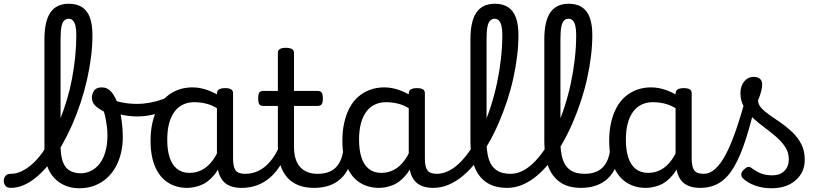

<svg xmlns="http://www.w3.org/2000/svg" viewBox="-114 -985 4379 1024"><path d="M-57 17Q-76 17 -85 5.5Q-94 -6 -94 -20.5Q-94 -35 -85 -46.5Q-76 -58 -57 -58Q-27 -58 2 -72Q31 -86 59.5 -111.5Q88 -137 113.5 -173Q139 -209 162.5 -253Q186 -297 206 -347Q226 -397 242.5 -452Q259 -507 270 -565Q281 -623 287 -682Q293 -741 293 -798Q293 -812 306 -820Q319 -828 336 -828Q353 -828 366 -820Q379 -812 379 -798Q379 -742 371.5 -681.5Q364 -621 350 -559.5Q336 -498 316 -437.5Q296 -377 271 -320Q246 -263 217 -212Q188 -161 155.5 -119.5Q123 -78 88 -47Q53 -16 16.5 0.5Q-20 17 -57 17ZM308 19Q269 19 235.5 5.5Q202 -8 176.5 -34.5Q151 -61 137 -101Q123 -141 123 -193V-776Q123 -872 155 -918.5Q187 -965 253 -965Q296 -965 324 -946.5Q352 -928 365.5 -891Q379 -854 379 -798Q379 -779 366 -770Q353 -761 336 -761Q319 -761 306 -770Q293 -779 293 -798Q293 -828 288.5 -847Q284 -866 275 -875.5Q266 -885 252 -885Q238 -885 228 -875Q218 -865 213.5 -841.5Q209 -818 209 -776V-211Q209 -169 216 -140Q223 -111 236.5 -94Q250 -77 270.5 -69Q291 -61 318 -61Q340 -61 360.5 -69Q381 -77 399 -92.5Q417 -108 430.5 -132.5Q444 -157 451.5 -189.5Q459 -222 459 -264Q459 -285 456.5 -306.5Q454 -328 450 -349.5Q446 -371 440 -390Q410 -406 393 -422.5Q376 -439 376 -466Q376 -483 387.5 -501Q399 -519 429 -519Q459 -519 480 -494.5Q501 -470 514.5 -430Q528 -390 534.5 -344Q541 -298 541 -255Q541 -213 532 -172.5Q523 -132 504.5 -97.5Q486 -63 458 -37Q430 -11 392.5 4Q355 19 308 19Z M619 -364Q577 -364 534.5 -373Q492 -382 453 -403Q446 -407 444.5 -418Q443 -429 445.5 -441Q448 -453 453 -460Q458 -467 464 -464Q494 -447 534 -439Q574 -431 617 -431Q651 -431 686.5 -437.5Q722 -444 755.5 -456.5Q789 -469 815 -488Q822 -492 828.5 -479Q835 -466 836 -449.5Q837 -433 829 -428Q780 -396 725.5 -380Q671 -364 619 -364Z M884 17Q827 17 783 -10.5Q739 -38 714 -94Q689 -150 689 -235Q689 -287 699 -331Q709 -375 727.5 -410Q746 -445 773.5 -469Q801 -493 836 -506Q871 -519 913 -519Q954 -519 997 -503Q1040 -487 1074 -461V-386Q1034 -418 997.5 -429Q961 -440 922 -440Q896 -440 873.5 -432Q851 -424 833.5 -408Q816 -392 803.5 -368Q791 -344 784.5 -312Q778 -280 778 -239Q778 -184 791 -144.5Q804 -105 830.5 -84Q857 -63 897 -63Q933 -63 964.5 -79.5Q996 -96 1022.5 -132.5Q1049 -169 1068 -229L1084 -168Q1061 -91 1027.5 -51Q994 -11 956.5 3Q919 17 884 17ZM1174 17Q1140 17 1115 7.5Q1090 -2 1074 -21.5Q1058 -41 1050.5 -70.5Q1043 -100 1043 -140V-486Q1043 -501 1054 -508Q1065 -515 1087 -515Q1108 -515 1118.5 -508.5Q1129 -502 1129 -488V-140Q1129 -95 1142.5 -76.5Q1156 -58 1193 -58Q1202 -58 1206.5 -46.5Q1211 -35 1209.5 -20.5Q1208 -6 1199.5 5.5Q1191 17 1174 17Z M1174 17Q1160 17 1153.5 5.5Q1147 -6 1148.5 -20.5Q1150 -35 1161 -46.5Q1172 -58 1193 -58Q1227 -58 1255.5 -70Q1284 -82 1307 -103Q1330 -124 1348.5 -153Q1367 -182 1380 -216Q1386 -231 1398 -229.5Q1410 -228 1418.5 -219Q1427 -210 1424 -199Q1408 -148 1384 -108Q1360 -68 1328.5 -40Q1297 -12 1258.5 2.5Q1220 17 1174 17Z M1562 17Q1514 17 1478 3Q1442 -11 1417.5 -39Q1393 -67 1380.5 -108Q1368 -149 1368 -203V-420H1290Q1275 -420 1269 -429Q1263 -438 1263 -460Q1263 -483 1269 -491.5Q1275 -500 1290 -500H1368V-704Q1368 -717 1378.5 -723.5Q1389 -730 1410 -730Q1432 -730 1443 -723.5Q1454 -717 1454 -704V-500H1580Q1595 -500 1601.5 -491.5Q1608 -483 1608 -460Q1608 -438 1601.5 -429Q1595 -420 1580 -420H1454V-203Q1454 -167 1462 -140Q1470 -113 1486 -95Q1502 -77 1525.5 -67.5Q1549 -58 1580 -58Q1594 -58 1601 -46.5Q1608 -35 1606.5 -20.5Q1605 -6 1594 5.5Q1583 17 1562 17Z M1562 17Q1548 17 1541.5 5.5Q1535 -6 1536.5 -20.5Q1538 -35 1549 -46.5Q1560 -58 1581 -58Q1611 -58 1634.5 -66Q1658 -74 1675 -90Q1692 -106 1702.5 -130Q1713 -154 1717 -186Q1719 -201 1732 -205.5Q1745 -210 1757.5 -205.5Q1770 -201 1768 -186Q1764 -133 1747 -94.5Q1730 -56 1703 -31.5Q1676 -7 1640.5 5Q1605 17 1562 17Z M1907 17Q1850 17 1806 -10.5Q1762 -38 1737 -94Q1712 -150 1712 -235Q1712 -287 1722 -331Q1732 -375 1750.5 -410Q1769 -445 1796.5 -469Q1824 -493 1859 -506Q1894 -519 1936 -519Q1977 -519 2020 -503Q2063 -487 2097 -461V-386Q2057 -418 2020.5 -429Q1984 -440 1945 -440Q1919 -440 1896.5 -432Q1874 -424 1856.5 -408Q1839 -392 1826.5 -368Q1814 -344 1807.5 -312Q1801 -280 1801 -239Q1801 -184 1814 -144.5Q1827 -105 1853.5 -84Q1880 -63 1920 -63Q1956 -63 1987.5 -79.5Q2019 -96 2045.5 -132.5Q2072 -169 2091 -229L2107 -168Q2084 -91 2050.5 -51Q2017 -11 1979.5 3Q1942 17 1907 17ZM2197 17Q2163 17 2138 7.5Q2113 -2 2097 -21.5Q2081 -41 2073.5 -70.5Q2066 -100 2066 -140V-486Q2066 -501 2077 -508Q2088 -515 2110 -515Q2131 -515 2141.5 -508.5Q2152 -502 2152 -488V-140Q2152 -95 2165.5 -76.5Q2179 -58 2216 -58Q2225 -58 2229.5 -46.5Q2234 -35 2232.5 -20.5Q2231 -6 2222.5 5.5Q2214 17 2197 17Z M2197 17Q2178 17 2171.5 5.5Q2165 -6 2169 -20.5Q2173 -35 2185 -46.5Q2197 -58 2216 -58Q2250 -58 2283.5 -76Q2317 -94 2348 -127Q2379 -160 2407 -204Q2435 -248 2459.5 -302.5Q2484 -357 2503.5 -417.5Q2523 -478 2536.5 -541.5Q2550 -605 2557.5 -670.5Q2565 -736 2565 -798Q2565 -817 2578 -826.5Q2591 -836 2608 -836Q2625 -836 2638 -826.5Q2651 -817 2651 -798Q2651 -745 2644 -686.5Q2637 -628 2623.5 -567Q2610 -506 2590 -445.5Q2570 -385 2545 -327.5Q2520 -270 2490 -218Q2460 -166 2427 -123Q2394 -80 2356.5 -48.5Q2319 -17 2279 0Q2239 17 2197 17Z M2591 17Q2523 17 2479.5 -13Q2436 -43 2415.5 -98.5Q2395 -154 2395 -228V-776Q2395 -872 2427 -918.5Q2459 -965 2525 -965Q2568 -965 2596 -946.5Q2624 -928 2637.5 -891Q2651 -854 2651 -798Q2651 -779 2638 -770Q2625 -761 2608 -761Q2591 -761 2578 -770Q2565 -779 2565 -798Q2565 -828 2560.5 -847Q2556 -866 2547 -875.5Q2538 -885 2524 -885Q2510 -885 2500 -875Q2490 -865 2485.5 -841.5Q2481 -818 2481 -776V-228Q2481 -176 2492.5 -137.5Q2504 -99 2532.5 -78.5Q2561 -58 2610 -58Q2624 -58 2630.5 -46.5Q2637 -35 2635.5 -20.5Q2634 -6 2623 5.5Q2612 17 2591 17Z M2591 17Q2572 17 2565.5 5.5Q2559 -6 2563 -20.5Q2567 -35 2579 -46.5Q2591 -58 2610 -58Q2644 -58 2677.5 -76Q2711 -94 2742 -127Q2773 -160 2801 -204Q2829 -248 2853.5 -302.5Q2878 -357 2897.5 -417.5Q2917 -478 2930.5 -541.5Q2944 -605 2951.5 -670.5Q2959 -736 2959 -798Q2959 -817 2972 -826.5Q2985 -836 3002 -836Q3019 -836 3032 -826.5Q3045 -817 3045 -798Q3045 -745 3038 -686.5Q3031 -628 3017.5 -567Q3004 -506 2984 -445.5Q2964 -385 2939 -327.5Q2914 -270 2884 -218Q2854 -166 2821 -123Q2788 -80 2750.5 -48.5Q2713 -17 2673 0Q2633 17 2591 17Z M2985 17Q2917 17 2873.5 -13Q2830 -43 2809.5 -98.5Q2789 -154 2789 -228V-776Q2789 -872 2821 -918.5Q2853 -965 2919 -965Q2962 -965 2990 -946.5Q3018 -928 3031.5 -891Q3045 -854 3045 -798Q3045 -779 3032 -770Q3019 -761 3002 -761Q2985 -761 2972 -770Q2959 -779 2959 -798Q2959 -828 2954.5 -847Q2950 -866 2941 -875.5Q2932 -885 2918 -885Q2904 -885 2894 -875Q2884 -865 2879.5 -841.5Q2875 -818 2875 -776V-228Q2875 -176 2886.5 -137.5Q2898 -99 2926.5 -78.5Q2955 -58 3004 -58Q3018 -58 3024.5 -46.5Q3031 -35 3029.5 -20.5Q3028 -6 3017 5.5Q3006 17 2985 17Z M2985 17Q2971 17 2964.5 5.5Q2958 -6 2959.5 -20.5Q2961 -35 2972 -46.5Q2983 -58 3004 -58Q3034 -58 3057.5 -66Q3081 -74 3098 -90Q3115 -106 3125.5 -130Q3136 -154 3140 -186Q3142 -201 3155 -205.5Q3168 -210 3180.5 -205.5Q3193 -201 3191 -186Q3187 -133 3170 -94.5Q3153 -56 3126 -31.5Q3099 -7 3063.5 5Q3028 17 2985 17Z M3330 17Q3273 17 3229 -10.5Q3185 -38 3160 -94Q3135 -150 3135 -235Q3135 -287 3145 -331Q3155 -375 3173.5 -410Q3192 -445 3219.5 -469Q3247 -493 3282 -506Q3317 -519 3359 -519Q3400 -519 3443 -503Q3486 -487 3520 -461V-386Q3480 -418 3443.5 -429Q3407 -440 3368 -440Q3342 -440 3319.5 -432Q3297 -424 3279.5 -408Q3262 -392 3249.5 -368Q3237 -344 3230.5 -312Q3224 -280 3224 -239Q3224 -184 3237 -144.5Q3250 -105 3276.5 -84Q3303 -63 3343 -63Q3379 -63 3410.5 -79.5Q3442 -96 3468.5 -132.5Q3495 -169 3514 -229L3530 -168Q3507 -91 3473.5 -51Q3440 -11 3402.5 3Q3365 17 3330 17ZM3620 17Q3586 17 3561 7.5Q3536 -2 3520 -21.5Q3504 -41 3496.5 -70.5Q3489 -100 3489 -140V-486Q3489 -501 3500 -508Q3511 -515 3533 -515Q3554 -515 3564.5 -508.5Q3575 -502 3575 -488V-140Q3575 -95 3588.5 -76.5Q3602 -58 3639 -58Q3648 -58 3652.5 -46.5Q3657 -35 3655.5 -20.5Q3654 -6 3645.5 5.5Q3637 17 3620 17Z M3620 17Q3601 17 3594.5 5.5Q3588 -6 3592 -20.5Q3596 -35 3608 -46.5Q3620 -58 3639 -58Q3672 -58 3702 -85.5Q3732 -113 3759.5 -166.5Q3787 -220 3814 -299.5Q3841 -379 3869 -483Q3874 -498 3888.5 -499.5Q3903 -501 3915.5 -493Q3928 -485 3924 -469Q3894 -338 3864.5 -245.5Q3835 -153 3801 -95Q3767 -37 3723 -10Q3679 17 3620 17Z M4000 19Q3954 19 3914 5Q3874 -9 3846 -36Q3839 -44 3839.5 -56Q3840 -68 3854 -81Q3865 -92 3874 -94.5Q3883 -97 3894 -89Q3920 -70 3944.5 -60Q3969 -50 4006 -50Q4046 -50 4069.5 -73.5Q4093 -97 4093 -135Q4093 -171 4074.5 -200Q4056 -229 4026.5 -254.5Q3997 -280 3964 -304.5Q3931 -329 3901.5 -356Q3872 -383 3853.5 -415.5Q3835 -448 3835 -488Q3835 -526 3855 -550.5Q3875 -575 3906 -575Q3927 -575 3939 -564.5Q3951 -554 3951 -535Q3951 -519 3945.5 -497.5Q3940 -476 3929 -450Q3929 -428 3947 -408.5Q3965 -389 3993.5 -369.5Q4022 -350 4053.5 -328Q4085 -306 4113.5 -278.5Q4142 -251 4160 -215.5Q4178 -180 4178 -133Q4178 -66 4129.5 -23.5Q4081 19 4000 19Z"/></svg>

Font: Playwrite HU
Style: Regular
Weight: 400
Designer: Veronika Burian, José Scaglione
Foundry: TypeTogether
Version: Version 1.002